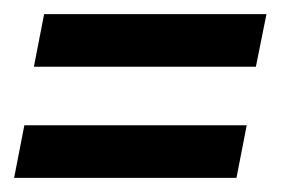

<svg xmlns="http://www.w3.org/2000/svg" viewBox="-27 -413 433 272"><path d="M21 -318.5 35.5 -393H350.5L335.5 -318.5ZM-7 -161 7.5 -235.5H322.5L308 -161Z"/></svg>

Font: Cabin Condensed
Style: Italic
Weight: 400
Width: 3
Italic angle: -10°
Designer: Pablo Impallari
Foundry: Pablo Impallari. http://www.impallari.com Igino Marini. http://www.ikern.com
Version: Version 3.001; ttfautohint (v1.8.3)